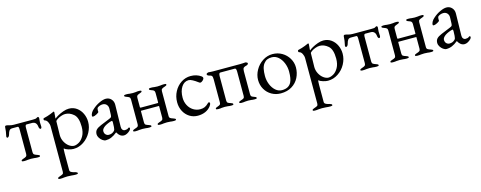

<svg xmlns="http://www.w3.org/2000/svg" viewBox="-30 -1094 5128 2047"><g transform="rotate(-15 2534.0 -70.5)"><path d="M102 -6Q102 -13 107.5 -16.5Q113 -20 125 -24Q146 -30 156.5 -38Q167 -46 167 -65V-336Q167 -368 155 -368H95Q73 -368 62.5 -355.5Q52 -343 43 -309Q41 -300 34 -292Q27 -284 20 -284Q16 -284 13 -288Q10 -292 10 -299Q10 -302 12 -310Q16 -326 20 -352.5Q24 -379 24 -396Q24 -414 39 -414Q46 -414 55 -411.5Q64 -409 71 -407Q97 -400 121 -400H327Q364 -400 370 -405Q374 -408 380 -411Q386 -414 389 -414Q392 -414 396 -409.5Q400 -405 400 -399Q400 -392 398 -378Q396 -362 396 -352Q396 -334 398 -306V-304Q398 -297 394.5 -290.5Q391 -284 385 -284Q378 -284 373.5 -292.5Q369 -301 368 -309Q363 -368 312 -368H252Q237 -368 237 -336V-64Q237 -46 248 -38.5Q259 -31 281 -24Q293 -20 298.5 -16.5Q304 -13 304 -6Q304 3 281 3Q255 3 240 0Q220 -2 203 -2Q186 -2 166 0Q151 3 125 3Q102 3 102 -6Z M429 0ZM429 276Q429 269 434.5 265.5Q440 262 452 258Q474 251 484.5 244.5Q495 238 495 220V-287Q495 -304 483 -329.5Q471 -355 449 -360Q445 -361 443 -364.5Q441 -368 441 -373Q441 -383 448 -385Q492 -395 525 -408.5Q558 -422 564 -425L566 -426Q568 -426 570 -423Q572 -420 572 -417L570 -391Q567 -373 567 -357Q567 -349 568 -348Q579 -359 606.5 -374.5Q634 -390 667.5 -402Q701 -414 730 -414Q779 -414 816.5 -387Q854 -360 874 -316.5Q894 -273 894 -225Q894 -166 864 -110.5Q834 -55 782 -20.5Q730 14 669 14Q647 14 615 4.5Q583 -5 569 -18Q567 -18 566 2Q565 22 565 33V220Q565 235 578 242.5Q591 250 604.5 253.5Q618 257 623 258Q635 262 640.5 265.5Q646 269 646 276Q646 285 624 285Q597 285 574 282Q548 280 530 280Q514 280 492 282Q476 285 450 285Q429 285 429 276ZM814 -193Q814 -294 770.5 -331.5Q727 -369 678 -369Q656 -369 630 -359.5Q604 -350 586 -337Q568 -324 568 -317Q568 -272 566 -212Q565 -192 565 -166Q565 -127 583 -92.5Q601 -58 629 -37.5Q657 -17 684 -17Q708 -17 738.5 -34.5Q769 -52 791.5 -92Q814 -132 814 -193Z M946 0ZM946 -72Q946 -103 962.5 -121Q979 -139 1017 -155L1119 -197Q1138 -205 1142 -211Q1146 -217 1147 -237L1149 -301Q1150 -328 1134 -346.5Q1118 -365 1090 -365Q1075 -365 1060 -360Q1045 -355 1035 -347Q1025 -340 1025 -318L1026 -300Q1026 -292 1000.5 -278.5Q975 -265 960 -265Q955 -265 952 -267.5Q949 -270 949 -274Q949 -290 959.5 -308.5Q970 -327 989 -343Q1023 -374 1065.5 -394Q1108 -414 1138 -414Q1174 -414 1197.5 -388.5Q1221 -363 1220 -325L1215 -85Q1214 -64 1224 -51Q1234 -38 1251 -38Q1276 -38 1288 -49Q1293 -54 1296 -54Q1301 -54 1304 -51Q1307 -48 1307 -43Q1307 -39 1304 -32.5Q1301 -26 1296 -21Q1280 -5 1261.5 4.5Q1243 14 1227 14Q1181 14 1154 -38H1151Q1118 -11 1088 1.5Q1058 14 1026 14Q1009 14 990 0.5Q971 -13 958.5 -33.5Q946 -54 946 -72ZM1132 -58Q1138 -64 1141 -73Q1144 -82 1145 -99L1147 -148V-154Q1147 -162 1145 -165.5Q1143 -169 1138 -169Q1132 -169 1118 -164Q1068 -146 1046 -126Q1024 -106 1024 -87Q1024 -62 1038.5 -48Q1053 -34 1073 -34Q1108 -34 1132 -58Z M1332 -6Q1332 -13 1337.5 -16.5Q1343 -20 1355 -24Q1377 -30 1387 -37.5Q1397 -45 1397 -63V-337Q1397 -355 1387.5 -362.5Q1378 -370 1359 -376Q1347 -380 1341.5 -383.5Q1336 -387 1336 -394Q1336 -403 1359 -403Q1385 -403 1398 -400Q1416 -398 1433 -398Q1449 -398 1467 -400Q1480 -403 1505 -403Q1528 -403 1528 -394Q1528 -387 1522.5 -383.5Q1517 -380 1505 -376Q1486 -370 1476.5 -362.5Q1467 -355 1467 -337V-232Q1467 -226 1477 -226H1663Q1668 -226 1668 -234V-337Q1668 -355 1659.5 -363Q1651 -371 1633 -376Q1621 -380 1615.5 -383.5Q1610 -387 1610 -394Q1610 -400 1616.5 -401.5Q1623 -403 1633 -403Q1657 -403 1671 -400Q1689 -398 1705 -398Q1722 -398 1740 -400Q1754 -403 1779 -403Q1789 -403 1795.5 -401.5Q1802 -400 1802 -394Q1802 -387 1796.5 -383.5Q1791 -380 1779 -376Q1759 -370 1748.5 -362.5Q1738 -355 1738 -337V-63Q1738 -45 1749 -38Q1760 -31 1782 -24Q1794 -20 1799.5 -16.5Q1805 -13 1805 -6Q1805 3 1782 3Q1756 3 1741 0Q1721 -2 1704 -2Q1687 -2 1667 0Q1652 3 1626 3Q1603 3 1603 -6Q1603 -13 1608.5 -16.5Q1614 -20 1626 -24Q1647 -30 1657.5 -37.5Q1668 -45 1668 -63V-188Q1668 -191 1667 -192Q1666 -193 1664 -193H1470Q1468 -193 1467.5 -191Q1467 -189 1467 -186V-63Q1467 -45 1477.5 -38Q1488 -31 1511 -24Q1523 -20 1528.5 -16.5Q1534 -13 1534 -6Q1534 3 1511 3Q1485 3 1470 0Q1450 -2 1433 -2Q1416 -2 1396 0Q1381 3 1355 3Q1332 3 1332 -6Z M1864 0ZM1864 -180Q1864 -244 1892.5 -297.5Q1921 -351 1969 -382.5Q2017 -414 2075 -414Q2140 -414 2189 -379Q2201 -370 2201 -360Q2201 -347 2186 -333Q2171 -319 2158 -319Q2153 -319 2148 -322.5Q2143 -326 2137 -330Q2112 -349 2086 -363Q2060 -377 2043 -377Q1994 -377 1963.5 -331Q1933 -285 1933 -212Q1933 -166 1953 -127.5Q1973 -89 2008 -67Q2043 -45 2085 -45Q2114 -45 2135 -54.5Q2156 -64 2180 -88Q2185 -93 2190 -93Q2195 -93 2198 -89Q2201 -85 2201 -79Q2201 -68 2186 -48Q2162 -17 2125 -1Q2088 15 2042 15Q1992 15 1951.5 -10.5Q1911 -36 1887.5 -80.5Q1864 -125 1864 -180Z M2245 -6Q2245 -13 2250.5 -16.5Q2256 -20 2268 -24Q2287 -30 2295.5 -37Q2304 -44 2304 -62V-317Q2304 -345 2296 -354.5Q2288 -364 2262 -369Q2257 -370 2251 -375.5Q2245 -381 2245 -388Q2245 -393 2254 -398Q2263 -403 2267 -403Q2281 -403 2295 -401L2321 -400H2620L2648 -401Q2664 -403 2678 -403Q2682 -403 2691 -398Q2700 -393 2700 -388Q2700 -381 2694 -375.5Q2688 -370 2683 -369Q2656 -363 2646.5 -353.5Q2637 -344 2637 -316V-62Q2637 -44 2645.5 -37Q2654 -30 2673 -24Q2685 -20 2690.5 -16.5Q2696 -13 2696 -6Q2696 0 2689.5 1.5Q2683 3 2673 3Q2648 3 2634 0Q2618 -2 2600 -2Q2583 -2 2565 0Q2552 3 2526 3Q2503 3 2503 -6Q2503 -13 2508.5 -16.5Q2514 -20 2526 -24Q2547 -30 2557 -37Q2567 -44 2567 -62V-330Q2567 -368 2551 -368H2391Q2374 -368 2374 -330V-62Q2374 -44 2384 -37Q2394 -30 2415 -24Q2427 -20 2432.5 -16.5Q2438 -13 2438 -6Q2438 0 2431.5 1.5Q2425 3 2415 3Q2390 3 2376 0Q2360 -2 2342 -2Q2325 -2 2307 0Q2294 3 2268 3Q2245 3 2245 -6Z M2759 0ZM2759 -187Q2759 -242 2788.5 -295Q2818 -348 2868.5 -381Q2919 -414 2978 -414Q3035 -414 3082 -386.5Q3129 -359 3156.5 -312.5Q3184 -266 3184 -213Q3184 -153 3158 -101Q3132 -49 3081 -17.5Q3030 14 2958 14Q2903 14 2857.5 -12Q2812 -38 2785.5 -84Q2759 -130 2759 -187ZM3082 -71Q3102 -110 3102 -189Q3102 -237 3084 -282Q3066 -327 3034 -355Q3002 -383 2961 -383Q2932 -383 2911 -374Q2890 -365 2873 -343Q2855 -320 2848 -286.5Q2841 -253 2841 -210Q2841 -160 2859 -115.5Q2877 -71 2908.5 -43.5Q2940 -16 2979 -16Q3054 -16 3082 -71Z M3238 0ZM3238 276Q3238 269 3243.5 265.5Q3249 262 3261 258Q3283 251 3293.5 244.5Q3304 238 3304 220V-287Q3304 -304 3292 -329.5Q3280 -355 3258 -360Q3254 -361 3252 -364.5Q3250 -368 3250 -373Q3250 -383 3257 -385Q3301 -395 3334 -408.5Q3367 -422 3373 -425L3375 -426Q3377 -426 3379 -423Q3381 -420 3381 -417L3379 -391Q3376 -373 3376 -357Q3376 -349 3377 -348Q3388 -359 3415.5 -374.5Q3443 -390 3476.5 -402Q3510 -414 3539 -414Q3588 -414 3625.5 -387Q3663 -360 3683 -316.5Q3703 -273 3703 -225Q3703 -166 3673 -110.5Q3643 -55 3591 -20.5Q3539 14 3478 14Q3456 14 3424 4.5Q3392 -5 3378 -18Q3376 -18 3375 2Q3374 22 3374 33V220Q3374 235 3387 242.5Q3400 250 3413.5 253.5Q3427 257 3432 258Q3444 262 3449.5 265.5Q3455 269 3455 276Q3455 285 3433 285Q3406 285 3383 282Q3357 280 3339 280Q3323 280 3301 282Q3285 285 3259 285Q3238 285 3238 276ZM3623 -193Q3623 -294 3579.5 -331.5Q3536 -369 3487 -369Q3465 -369 3439 -359.5Q3413 -350 3395 -337Q3377 -324 3377 -317Q3377 -272 3375 -212Q3374 -192 3374 -166Q3374 -127 3392 -92.5Q3410 -58 3438 -37.5Q3466 -17 3493 -17Q3517 -17 3547.5 -34.5Q3578 -52 3600.5 -92Q3623 -132 3623 -193Z M3840 -6Q3840 -13 3845.5 -16.5Q3851 -20 3863 -24Q3884 -30 3894.5 -38Q3905 -46 3905 -65V-336Q3905 -368 3893 -368H3833Q3811 -368 3800.5 -355.5Q3790 -343 3781 -309Q3779 -300 3772 -292Q3765 -284 3758 -284Q3754 -284 3751 -288Q3748 -292 3748 -299Q3748 -302 3750 -310Q3754 -326 3758 -352.5Q3762 -379 3762 -396Q3762 -414 3777 -414Q3784 -414 3793 -411.5Q3802 -409 3809 -407Q3835 -400 3859 -400H4065Q4102 -400 4108 -405Q4112 -408 4118 -411Q4124 -414 4127 -414Q4130 -414 4134 -409.5Q4138 -405 4138 -399Q4138 -392 4136 -378Q4134 -362 4134 -352Q4134 -334 4136 -306V-304Q4136 -297 4132.5 -290.5Q4129 -284 4123 -284Q4116 -284 4111.5 -292.5Q4107 -301 4106 -309Q4101 -368 4050 -368H3990Q3975 -368 3975 -336V-64Q3975 -46 3986 -38.5Q3997 -31 4019 -24Q4031 -20 4036.5 -16.5Q4042 -13 4042 -6Q4042 3 4019 3Q3993 3 3978 0Q3958 -2 3941 -2Q3924 -2 3904 0Q3889 3 3863 3Q3840 3 3840 -6Z M4172 -6Q4172 -13 4177.5 -16.5Q4183 -20 4195 -24Q4217 -30 4227 -37.5Q4237 -45 4237 -63V-337Q4237 -355 4227.5 -362.5Q4218 -370 4199 -376Q4187 -380 4181.5 -383.5Q4176 -387 4176 -394Q4176 -403 4199 -403Q4225 -403 4238 -400Q4256 -398 4273 -398Q4289 -398 4307 -400Q4320 -403 4345 -403Q4368 -403 4368 -394Q4368 -387 4362.5 -383.5Q4357 -380 4345 -376Q4326 -370 4316.5 -362.5Q4307 -355 4307 -337V-232Q4307 -226 4317 -226H4503Q4508 -226 4508 -234V-337Q4508 -355 4499.5 -363Q4491 -371 4473 -376Q4461 -380 4455.5 -383.5Q4450 -387 4450 -394Q4450 -400 4456.5 -401.5Q4463 -403 4473 -403Q4497 -403 4511 -400Q4529 -398 4545 -398Q4562 -398 4580 -400Q4594 -403 4619 -403Q4629 -403 4635.5 -401.5Q4642 -400 4642 -394Q4642 -387 4636.5 -383.5Q4631 -380 4619 -376Q4599 -370 4588.5 -362.5Q4578 -355 4578 -337V-63Q4578 -45 4589 -38Q4600 -31 4622 -24Q4634 -20 4639.5 -16.5Q4645 -13 4645 -6Q4645 3 4622 3Q4596 3 4581 0Q4561 -2 4544 -2Q4527 -2 4507 0Q4492 3 4466 3Q4443 3 4443 -6Q4443 -13 4448.5 -16.5Q4454 -20 4466 -24Q4487 -30 4497.5 -37.5Q4508 -45 4508 -63V-188Q4508 -191 4507 -192Q4506 -193 4504 -193H4310Q4308 -193 4307.5 -191Q4307 -189 4307 -186V-63Q4307 -45 4317.5 -38Q4328 -31 4351 -24Q4363 -20 4368.5 -16.5Q4374 -13 4374 -6Q4374 3 4351 3Q4325 3 4310 0Q4290 -2 4273 -2Q4256 -2 4236 0Q4221 3 4195 3Q4172 3 4172 -6Z M4706 0ZM4706 -72Q4706 -103 4722.5 -121Q4739 -139 4777 -155L4879 -197Q4898 -205 4902 -211Q4906 -217 4907 -237L4909 -301Q4910 -328 4894 -346.5Q4878 -365 4850 -365Q4835 -365 4820 -360Q4805 -355 4795 -347Q4785 -340 4785 -318L4786 -300Q4786 -292 4760.5 -278.5Q4735 -265 4720 -265Q4715 -265 4712 -267.5Q4709 -270 4709 -274Q4709 -290 4719.5 -308.5Q4730 -327 4749 -343Q4783 -374 4825.5 -394Q4868 -414 4898 -414Q4934 -414 4957.5 -388.5Q4981 -363 4980 -325L4975 -85Q4974 -64 4984 -51Q4994 -38 5011 -38Q5036 -38 5048 -49Q5053 -54 5056 -54Q5061 -54 5064 -51Q5067 -48 5067 -43Q5067 -39 5064 -32.5Q5061 -26 5056 -21Q5040 -5 5021.5 4.5Q5003 14 4987 14Q4941 14 4914 -38H4911Q4878 -11 4848 1.5Q4818 14 4786 14Q4769 14 4750 0.5Q4731 -13 4718.5 -33.5Q4706 -54 4706 -72ZM4892 -58Q4898 -64 4901 -73Q4904 -82 4905 -99L4907 -148V-154Q4907 -162 4905 -165.5Q4903 -169 4898 -169Q4892 -169 4878 -164Q4828 -146 4806 -126Q4784 -106 4784 -87Q4784 -62 4798.5 -48Q4813 -34 4833 -34Q4868 -34 4892 -58Z"/></g></svg>

Font: EB Garamond
Style: Regular
Weight: 400
Designer: Georg Duffner and Octavio Pardo
Foundry: Georg Duffner
Version: Version 1.000; ttfautohint (v1.6)